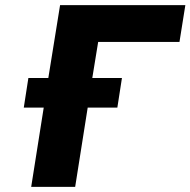

<svg xmlns="http://www.w3.org/2000/svg" viewBox="-20 -731 745 751"><path d="M73 -310H151L102 0H274L323 -310H439L457 -426H341L364 -567H682L705 -711H215L169 -426H91Z"/></svg>

Font: Asimov Pro
Style: UltObl
Weight: 900
Designer: Google
Version: Version 2.000980; 2014